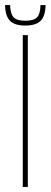

<svg xmlns="http://www.w3.org/2000/svg" viewBox="-30 -739 200 759"><path d="M60 0V-600H80V0ZM70 -638Q28 -638 9.5 -656.8Q-9 -675.5 -10 -719H10Q11 -684.5 23.8 -670.8Q36.5 -657 70 -657Q104 -657 116.8 -670.8Q129.5 -684.5 130 -719H150Q149.5 -675.5 130.8 -656.8Q112 -638 70 -638Z"/></svg>

Font: Big Shoulders Stencil Display Thin
Style: Regular
Weight: 100
Designer: Patric King
Foundry: XO Type Co
Version: Version 1.000